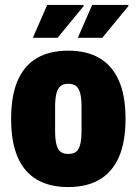

<svg xmlns="http://www.w3.org/2000/svg" viewBox="-20 -745 553 777"><path d="M256 12Q181 12 129.5 -18Q78 -48 51.5 -109Q25 -170 25 -264Q25 -358 51.5 -419Q78 -480 129.5 -510Q181 -540 256 -540Q331 -540 382.5 -510Q434 -480 461 -419Q488 -358 488 -264Q488 -170 461 -109Q434 -48 382.5 -18Q331 12 256 12ZM256 -122Q276 -122 287.5 -130.5Q299 -139 304.5 -160Q310 -181 310 -215V-312Q310 -347 304.5 -367.5Q299 -388 287.5 -397Q276 -406 256 -406Q237 -406 225.5 -397Q214 -388 208.5 -367.5Q203 -347 203 -312V-215Q203 -181 208.5 -160Q214 -139 225.5 -130.5Q237 -122 256 -122ZM113 -592 171 -725H317L319 -721L213 -592ZM295 -592 353 -725H499L500 -721L394 -592Z"/></svg>

Font: Archivo Condensed Black
Style: Regular
Weight: 900
Width: 3
Designer: Hector Gatti
Foundry: Omnibus-Type
Version: Version 2.001